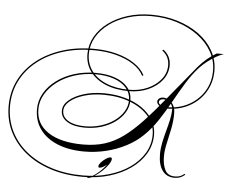

<svg xmlns="http://www.w3.org/2000/svg" viewBox="-146 -1044 1668 1394"><g transform="rotate(5 688.0 -347.0)"><path d="M1071 -289Q1036 -289 1017 -303.5Q998 -318 998 -333Q998 -347 1009.5 -356.5Q1021 -366 1040 -366Q1059 -366 1079 -355Q1099 -344 1113.5 -320Q1128 -296 1128 -258Q1128 -203 1116.5 -146Q1105 -89 1093 -36.5Q1081 16 1081 58Q1081 119 1101 158Q1121 197 1173 197Q1194 197 1210 191Q1226 185 1241 172L1247 178Q1230 193 1211.5 200Q1193 207 1171 207Q1113 207 1082 164Q1051 121 1051 44Q1051 4 1060 -39.5Q1069 -83 1081 -126.5Q1093 -170 1102 -211Q1111 -252 1111 -286Q1111 -314 1091 -334Q1071 -354 1042 -354Q1028 -354 1019 -348Q1010 -342 1010 -331Q1010 -318 1028 -308.5Q1046 -299 1071 -299Q1160 -299 1230.5 -337.5Q1301 -376 1341.5 -442Q1382 -508 1382 -592Q1382 -667 1345 -731.5Q1308 -796 1242 -844.5Q1176 -893 1089 -920.5Q1002 -948 901 -948Q811 -948 733 -924Q655 -900 597 -857.5Q539 -815 506 -758Q473 -701 473 -635Q473 -565 512 -512Q551 -459 622 -430Q693 -401 787 -401Q861 -401 921.5 -428Q982 -455 1018 -500.5Q1054 -546 1054 -602Q1054 -668 1002 -706L1010 -713Q1065 -672 1065 -603Q1065 -544 1028 -496Q991 -448 927.5 -419.5Q864 -391 786 -391Q689 -391 616 -421.5Q543 -452 503 -506.5Q463 -561 463 -634Q463 -702 496.5 -761Q530 -820 589.5 -864Q649 -908 728.5 -933Q808 -958 901 -958Q1005 -958 1094.5 -930Q1184 -902 1251 -852.5Q1318 -803 1355 -736.5Q1392 -670 1392 -592Q1392 -506 1350 -437Q1308 -368 1235.5 -328.5Q1163 -289 1071 -289ZM1269 -611Q1297 -644 1330 -671.5Q1363 -699 1398 -719H1450Q1426 -712 1394.5 -694Q1363 -676 1332.5 -652.5Q1302 -629 1278 -603Q1229 -549 1187.5 -481Q1146 -413 1106 -341Q1066 -269 1022 -202.5Q978 -136 924 -84Q874 -35 806 0.5Q738 36 660 55Q582 74 502 74Q389 74 306 40Q223 6 178 -56Q133 -118 133 -203Q133 -265 164 -319Q195 -373 250.5 -414.5Q306 -456 379 -479Q452 -502 535 -502Q617 -502 677 -480.5Q737 -459 770 -419.5Q803 -380 803 -326Q803 -279 778.5 -238Q754 -197 711 -165.5Q668 -134 611.5 -116.5Q555 -99 490 -99Q409 -99 361.5 -128.5Q314 -158 314 -207Q314 -250 354 -284.5Q394 -319 460.5 -339.5Q527 -360 606 -360Q690 -360 761.5 -340Q833 -320 885.5 -283.5Q938 -247 967 -197.5Q996 -148 996 -90Q996 -17 959 46.5Q922 110 855 157.5Q788 205 699.5 231.5Q611 258 507 258Q379 258 272.5 224Q166 190 88.5 127.5Q11 65 -31.5 -20Q-74 -105 -74 -208Q-74 -310 -31.5 -395.5Q11 -481 89 -543.5Q167 -606 273.5 -640.5Q380 -675 507 -675Q596 -675 672 -655Q748 -635 803 -598.5Q858 -562 882 -514L872 -511Q849 -557 796 -591.5Q743 -626 669 -645.5Q595 -665 507 -665Q382 -665 277.5 -631.5Q173 -598 96.5 -537Q20 -476 -22 -392.5Q-64 -309 -64 -208Q-64 -108 -22 -24Q20 60 96 120.5Q172 181 276.5 214.5Q381 248 507 248Q608 248 695 222.5Q782 197 847.5 151Q913 105 949.5 43.5Q986 -18 986 -90Q986 -165 936.5 -223.5Q887 -282 801 -315.5Q715 -349 605 -349Q528 -349 464 -329.5Q400 -310 362 -278Q324 -246 324 -208Q324 -162 369 -135.5Q414 -109 490 -109Q552 -109 606.5 -126Q661 -143 703 -173Q745 -203 769 -242.5Q793 -282 793 -326Q793 -376 761 -413.5Q729 -451 671 -471.5Q613 -492 535 -492Q455 -492 384 -469.5Q313 -447 259 -407Q205 -367 174 -314.5Q143 -262 143 -203Q143 -96 234 -36Q325 24 487 24Q575 24 645 2Q715 -20 779.5 -67Q844 -114 914 -188.5Q984 -263 1069.5 -368Q1155 -473 1269 -611ZM706 110Q706 126 689 151Q672 176 646 200.5Q620 225 592 243Q564 261 543 264L537 260Q568 255 606.5 225Q645 195 676 153Q662 165 647.5 173Q633 181 623 181Q613 181 613 173Q613 160 628 143Q643 126 662.5 113Q682 100 695 100Q706 100 706 110Z"/></g></svg>

Font: Ballet 24pt
Style: Regular
Weight: 400
Designer: Maximiliano R. Sproviero
Foundry: Omnibus-Type
Version: Version 1.100